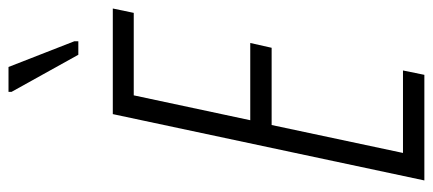

<svg xmlns="http://www.w3.org/2000/svg" viewBox="-296 -696 993 440"><g transform="rotate(-90 200.0 -476.5)"><path d="M6 0 158 -714H400L390 -666H201L144 -399H321L310 -350H133L69 -49H258L248 0ZM294 -793 209 -946V-953H266L325 -802V-793Z"/></g></svg>

Font: Noto Sans ExtraCondensed Light
Style: Italic
Weight: 300
Width: 2
Italic angle: -12°
Designer: Monotype Design Team
Foundry: Monotype Imaging Inc.
Version: Version 2.013; ttfautohint (v1.8.4.7-5d5b)